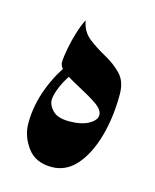

<svg xmlns="http://www.w3.org/2000/svg" viewBox="-66 -388 357 443"><g transform="rotate(15 113.0 -166.5)"><path d="M93.8 -219.7Q76.2 -198.2 66.9 -176.5Q57.6 -154.8 57.6 -143.1Q57.6 -129.4 69.8 -117.2Q82 -105 108.9 -105Q138.2 -105 155.5 -114.7Q172.9 -124.5 172.9 -136.7Q172.9 -149.4 155.5 -161.4Q138.2 -173.3 115.5 -185.1Q92.8 -196.8 75.4 -208.5Q58.1 -220.2 58.1 -231.9Q58.1 -244.6 62.3 -266.1Q66.4 -287.6 73 -308.3Q79.6 -329.1 85.9 -339.8Q90.3 -314 109.1 -299.3Q127.9 -284.7 150.4 -272.5Q172.9 -260.3 189.5 -243.2Q206.1 -226.1 206.1 -195.3Q206.1 -139.6 192.9 -93.5Q179.7 -47.4 155.5 -20Q131.3 7.3 97.2 7.3Q58.1 7.3 38.8 -19.5Q19.5 -46.4 19.5 -76.2Q19.5 -119.6 35.9 -162.4Q52.2 -205.1 77.6 -235.8Z"/></g></svg>

Font: Lateef SemiBold
Style: Regular
Weight: 600
Designer: SIL International
Foundry: SIL International
Version: Version 4.200